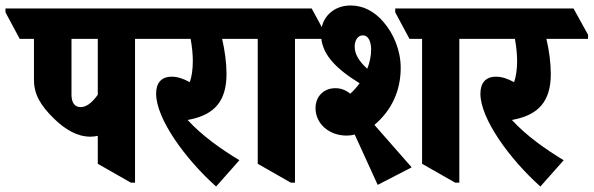

<svg xmlns="http://www.w3.org/2000/svg" viewBox="-88 -658 2167 701"><path d="M242 -159C251 -159 260 -160 269 -162V-60L390 9H405V-516H518V-531L466 -627H-68V-613L-16 -516H36V-367C36 -314 59 -274 109 -225C150 -185 194 -159 242 -159ZM173 -312V-516H269V-312C246 -280 226 -267 206 -267C185 -267 173 -283 173 -312Z M701 23 786 -73C720 -113 650 -162 597 -220L607 -222C693 -240 739 -287 739 -388C739 -428 733 -473 723 -516H875V-531L822 -627H382V-613L434 -516H608C613 -489 616 -460 616 -436C616 -404 612 -378 605 -358C581 -371 560 -378 539 -378C500 -378 482 -354 482 -316C482 -225 587 -79 701 23Z M974 9H989V-516H1102V-531L1050 -627H739V-613L791 -516H853V-60Z M1291 17 1415 -47 1279 -202C1341 -254 1375 -326 1375 -410C1375 -474 1349 -536 1311 -579C1279 -616 1239 -638 1192 -638C1129 -638 1084 -594 1084 -534C1084 -465 1132 -411 1225 -354C1215 -340 1203 -327 1191 -316C1171 -331 1155 -336 1136 -336C1094 -336 1064 -306 1064 -263C1064 -206 1114 -163 1177 -163C1187 -163 1197 -164 1207 -167ZM1574 9H1589V-516H1702V-531L1650 -627H1355V-613L1407 -516H1453V-60ZM1207 -488C1207 -512 1219 -529 1237 -529C1257 -529 1267 -506 1267 -477C1267 -454 1262 -430 1253 -407C1224 -433 1207 -459 1207 -488Z M1885 23 1970 -73C1904 -113 1834 -162 1781 -220L1791 -222C1877 -240 1923 -287 1923 -388C1923 -428 1917 -473 1907 -516H2059V-531L2006 -627H1566V-613L1618 -516H1792C1797 -489 1800 -460 1800 -436C1800 -404 1796 -378 1789 -358C1765 -371 1744 -378 1723 -378C1684 -378 1666 -354 1666 -316C1666 -225 1771 -79 1885 23Z"/></svg>

Font: Noto Serif Devanagari ExtraCondensed Black
Style: Regular
Weight: 900
Width: 2
Designer: Universal Thirst, Indian Type Foundry and the Monotype Design Team
Foundry: Monotype Imaging Inc.
Version: Version 2.004